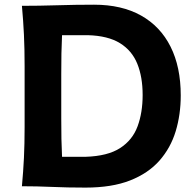

<svg xmlns="http://www.w3.org/2000/svg" viewBox="-20 -809 850 834"><path d="M75.2 0Q81.1 -64 84 -123.5Q86.9 -183.1 86.9 -256.8V-522Q86.9 -597.2 84 -658Q81.1 -718.8 75.2 -783.7Q147.9 -783.7 227.1 -786.1Q306.2 -788.6 388.7 -788.6Q508.8 -788.6 592.8 -741.5Q676.8 -694.3 720.9 -606.2Q765.1 -518.1 765.1 -394.5Q765.1 -311.5 743.2 -239Q721.2 -166.5 672.6 -111.3Q624 -56.2 544.9 -25.1Q465.8 5.9 351.6 5.9Q271.5 5.9 206.1 2.9Q140.6 0 75.2 0ZM249.5 -127.9H351.6Q447.8 -130.9 501.7 -165.8Q555.7 -200.7 577.6 -260.3Q599.6 -319.8 599.6 -396.5Q599.6 -474.6 576.4 -532Q553.2 -589.4 501 -621.6Q448.7 -653.8 361.3 -656.2H249.5Q247.6 -616.7 246.8 -576.4Q246.1 -536.1 246.1 -485.8V-293.9Q246.1 -245.6 246.8 -206.1Q247.6 -166.5 249.5 -127.9Z"/></svg>

Font: Pinar DS4-SemiBold
Style: Regular
Weight: 600
Designer: Amin Abedi
Version: Version 2.000